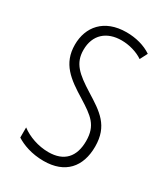

<svg xmlns="http://www.w3.org/2000/svg" viewBox="-143 -609 604 689"><g transform="rotate(30 158.5 -264.5)"><path d="M284 -127C284 -213 235 -244 169 -285C105 -325 74 -352 74 -407C74 -470 115 -505 176 -505C208 -505 242 -495 265 -479L281 -510C253 -529 216 -539 177 -539C84 -539 38 -481 38 -408C38 -329 88 -293 155 -252C214 -215 246 -193 246 -128C246 -63 213 -26 148 -26C106 -26 64 -41 35 -63V-21C60 -5 99 10 149 10C238 10 284 -43 284 -127Z"/></g></svg>

Font: Noto Sans Thai Looped ExtraCondensed ExtraLight
Style: Regular
Weight: 200
Width: 2
Designer: Sasikarn Vongin, Ben Mitchell
Foundry: The Fontpad Ltd
Version: Version 1.001